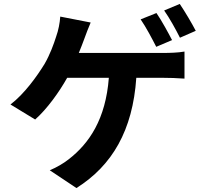

<svg xmlns="http://www.w3.org/2000/svg" viewBox="-20 -874 1040 972"><path d="M772 -808 692 -776C719 -737 750 -678 771 -637L851 -671C832 -708 797 -772 772 -808ZM890 -854 811 -821C838 -783 870 -725 891 -683L971 -718C953 -753 916 -816 890 -854ZM439 -760 285 -790C283 -759 276 -721 264 -688C252 -650 233 -598 206 -551C168 -489 104 -399 33 -345L158 -269C218 -322 279 -407 320 -480H531C515 -271 432 -148 327 -67C303 -48 268 -27 232 -12L367 78C548 -36 652 -214 670 -480H810C833 -480 877 -479 914 -476V-613C881 -607 836 -606 810 -606H379C390 -632 399 -657 407 -678C415 -700 428 -735 439 -760Z"/></svg>

Font: Source Han Sans JP
Style: Bold
Weight: 700
Designer: Ryoko NISHIZUKA 西塚涼子 (kana, bopomofo & ideographs); Paul D. Hunt (Latin, Greek & Cyrillic); Sandoll Communications 산돌커뮤니
Foundry: Adobe
Version: Version 2.002;hotconv 1.0.116;makeotfexe 2.5.65601